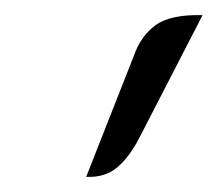

<svg xmlns="http://www.w3.org/2000/svg" viewBox="-20 -730 288 254"><path d="M157 -656Q166 -682 185.5 -696.5Q205 -711 248 -710L164 -547Q151 -522 135 -508.5Q119 -495 94 -496Z"/></svg>

Font: K2D ExtraLight
Style: Italic
Weight: 275
Italic angle: -10°
Designer: Katatrad Aksorn Co.,Ltd.
Foundry: Cadson Demak Co.,Ltd.
Version: Version 1.000; ttfautohint (v1.6)